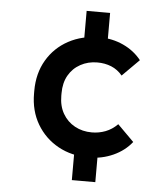

<svg xmlns="http://www.w3.org/2000/svg" viewBox="-52 -753 703 807"><g transform="rotate(5 300.0 -350.0)"><path d="M345 -94Q271 -94 214 -125.5Q157 -157 124 -213Q91 -269 91 -342V-353Q91 -427 124 -483Q157 -539 214.5 -570Q272 -601 345 -601Q399 -601 445.5 -579.5Q492 -558 522 -520L451 -449Q431 -473 404 -484Q377 -495 345 -495Q306 -495 274 -477.5Q242 -460 224 -428.5Q206 -397 206 -353V-342Q206 -299 224.5 -267Q243 -235 275 -217.5Q307 -200 347 -200Q377 -200 404.5 -210.5Q432 -221 455 -244L524 -175Q494 -137 446.5 -115.5Q399 -94 345 -94ZM281 7V-146H380V7ZM281 -553V-707H380V-553Z"/></g></svg>

Font: SUSE Thin SemiBold
Style: Regular
Weight: 600
Version: Version 1.000